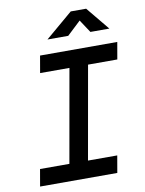

<svg xmlns="http://www.w3.org/2000/svg" viewBox="-97 -965 779 1032"><g transform="rotate(-10 293.0 -449.0)"><path d="M36.6 0 52.7 -92.8H212.9L302.7 -600.6H142.6L158.7 -693.4H580.1L564 -600.6H404.3L314.5 -92.8H474.1L458 0ZM212.9 -771.5 362.3 -898.4H446.3L550.8 -771.5H447.3L400.9 -841.8L326.2 -771.5Z"/></g></svg>

Font: Cascadia Mono
Style: Italic
Weight: 400
Italic angle: -10°
Monospace: yes
Designer: Aaron Bell
Foundry: Saja Typeworks
Version: Version 2404.023; ttfautohint (v1.8.4)